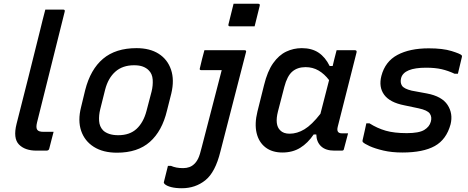

<svg xmlns="http://www.w3.org/2000/svg" viewBox="-20 -801 2490 1021"><path d="M193 -639Q199 -665 206.5 -694Q214 -723 221 -750H316Q327 -750 324 -739Q287 -592 250.5 -444.5Q214 -297 177 -150Q170 -122 178 -111Q185 -100 211 -100H265Q259 -78 253.5 -56Q248 -34 242 -11Q241 -5 236.5 -2.5Q232 0 228 0H174Q112 0 80.5 -33Q49 -66 68 -142Q100 -266 131 -390.5Q162 -515 193 -639Z M706 -545Q777 -545 824 -515Q871 -485 889.5 -430.5Q908 -376 891 -304L868 -213Q842 -104 777 -46.5Q712 11 602 11Q528 11 479 -20Q430 -51 411.5 -105.5Q393 -160 411 -231L433 -322Q461 -432 528 -488.5Q595 -545 706 -545ZM693 -454Q632 -454 593.5 -420Q555 -386 539 -324L513 -220Q505 -188 507 -158Q509 -128 528 -108Q540 -96 560.5 -89Q581 -82 609 -82Q670 -82 706.5 -116Q743 -150 759 -211L786 -314Q794 -346 792 -377.5Q790 -409 770 -428Q758 -440 739.5 -447Q721 -454 693 -454Z M1280 -534Q1292 -534 1288 -523Q1254 -390 1221 -263Q1188 -136 1152 5Q1125 115 1072 157.5Q1019 200 947 200Q914 200 890.5 194Q867 188 856 178Q849 171 852 165Q862 124 873 81H889Q903 87 918.5 90Q934 93 954 93Q991 93 1013 71Q1025 60 1034 41.5Q1043 23 1053 -19Q1080 -122 1105.5 -221.5Q1131 -321 1159 -428H1050Q1039 -428 1043 -439Q1048 -462 1054.5 -487Q1061 -512 1067 -534ZM1222 -781H1353Q1364 -781 1361 -770L1334 -661H1203Q1192 -661 1195 -672Z M1585 -545Q1638 -545 1674 -521Q1710 -497 1733 -450H1749Q1753 -468 1758 -487.5Q1763 -507 1770 -534H1867Q1879 -534 1876 -522Q1851 -423 1825 -320.5Q1799 -218 1776 -127Q1767 -92 1798 -92H1831Q1826 -72 1820 -50.5Q1814 -29 1809 -9Q1808 0 1798 0H1758Q1712 0 1687.5 -23Q1663 -46 1662 -86H1648Q1617 -40 1576.5 -15Q1536 10 1482 10Q1427 10 1391.5 -17.5Q1356 -45 1344.5 -94Q1333 -143 1349 -208L1384 -348Q1402 -422 1432.5 -465Q1463 -508 1502 -526.5Q1541 -545 1585 -545ZM1470 -108Q1487 -90 1520 -90Q1560 -90 1599 -113.5Q1638 -137 1684 -196Q1696 -241 1707 -285.5Q1718 -330 1730 -375Q1705 -408 1674 -426Q1643 -444 1605 -444Q1562 -444 1534.5 -420.5Q1507 -397 1492 -339L1458 -208Q1440 -137 1470 -108Z M2143 -93Q2208 -93 2236 -110Q2264 -127 2271 -154Q2278 -179 2265.5 -197Q2253 -215 2206 -225L2130 -241Q2053 -256 2023 -297Q1993 -338 2008 -397Q2028 -474 2093.5 -509Q2159 -544 2260 -544Q2335 -544 2381.5 -529.5Q2428 -515 2435 -507Q2438 -503 2436 -497Q2431 -474 2425.5 -453Q2420 -432 2415 -409H2397Q2363 -425 2328.5 -433Q2294 -441 2246 -441Q2128 -441 2113 -386Q2107 -362 2117.5 -345.5Q2128 -329 2169 -319L2250 -304Q2330 -289 2360 -243Q2390 -197 2376 -140Q2354 -59 2292 -24.5Q2230 10 2120 10Q2063 10 2018.5 -0.5Q1974 -11 1945.5 -24Q1917 -37 1909 -46Q1907 -50 1908 -55Q1914 -82 1919 -103.5Q1924 -125 1928 -145H1945Q1986 -119 2031 -106Q2076 -93 2143 -93Z"/></svg>

Font: Recursive Sn Lnr St Med
Style: Italic
Weight: 500
Italic angle: -15°
Version: Version 1.079;hotconv 1.0.112;makeotfexe 2.5.65598; ttfautoh